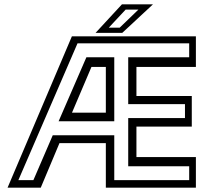

<svg xmlns="http://www.w3.org/2000/svg" viewBox="-20 -868 1007 888"><path d="M15 0 312.5 -700H886V-558.5H611V-424H867V-282.5H611V-141.5H886V0H469.5V-206H255L168.5 0ZM65 -35H134.5L224 -242.5H508.5V-35H855V-99H573V-322H835.5V-386.5H573V-603H855V-667.5H338.5ZM251 -307 379.5 -603H508.5V-307ZM313 -347H469.5V-558.5H403ZM422 -716 544 -848H687.5L545.5 -716ZM483 -740H533.5L620 -823.5H561Z"/></svg>

Font: Tourney Thin
Style: Regular
Weight: 400
Version: Version 1.015